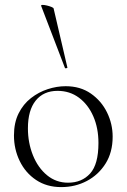

<svg xmlns="http://www.w3.org/2000/svg" viewBox="-20 -751 517 784"><path d="M230 13Q171 13 127.5 -16Q84 -45 60.5 -93.5Q37 -142 37 -198Q37 -250 56 -288Q75 -326 106.5 -350.5Q138 -375 175 -387Q212 -399 248 -399Q308 -399 351 -369Q394 -339 417 -292Q440 -245 440 -193Q440 -129 411 -83Q382 -37 334.5 -12Q287 13 230 13ZM258 -5Q314 -5 348 -42.5Q382 -80 382 -167Q382 -228 361 -276Q340 -324 302.5 -352Q265 -380 215 -380Q158 -380 126 -340.5Q94 -301 94 -227Q94 -168 114.5 -117Q135 -66 172 -35.5Q209 -5 258 -5ZM148 -727Q147 -731 154 -731Q161 -731 171.5 -728.5Q182 -726 190.5 -722.5Q199 -719 199 -716L255 -476Q257 -474 251.5 -472.5Q246 -471 245 -474Z"/></svg>

Font: Cormorant Garamond Light
Style: Regular
Weight: 300
Designer: Christian Thalmann (Catharsis Fonts)
Foundry: Catharsis Fonts
Version: Version 4.001